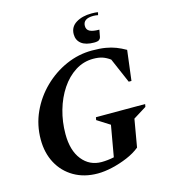

<svg xmlns="http://www.w3.org/2000/svg" viewBox="-127 -974 962 1085"><g transform="rotate(-15 354.5 -431.5)"><path d="M311 10Q232 10 172.5 -24.5Q113 -59 80.5 -119.5Q48 -180 48 -258Q48 -343 82 -417.5Q116 -492 174.5 -549Q233 -606 306 -638Q379 -670 457 -670Q503 -670 536 -664.5Q569 -659 596 -648.5Q623 -638 651 -622L629 -446H613L550 -592Q528 -608 506 -615.5Q484 -623 452 -623Q395 -623 347 -592.5Q299 -562 264 -509.5Q229 -457 210 -390.5Q191 -324 191 -252Q191 -156 234.5 -101.5Q278 -47 348 -47Q364 -47 383 -49Q402 -51 421 -55L453 -237L379 -284L382 -300H670L667 -284L590 -236L562 -74Q530 -48 486 -29.5Q442 -11 396 -0.5Q350 10 311 10ZM482 -710Q433 -710 407.5 -730Q382 -750 382 -785Q382 -828 418.5 -850.5Q455 -873 509 -873Q518 -873 528.5 -872.5Q539 -872 547 -870L543 -854Q529 -857 516 -857Q455 -857 455 -814Q455 -792 473 -782.5Q491 -773 529 -773L521 -731Q519 -722 511 -716Q503 -710 482 -710Z"/></g></svg>

Font: Spectral SC
Style: Bold Italic
Weight: 700
Italic angle: -10°
Designer: Jean-Baptiste Levee
Foundry: Production Type
Version: Version 2.001